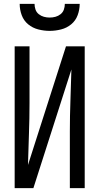

<svg xmlns="http://www.w3.org/2000/svg" viewBox="-20 -975 515 995"><path d="M56 0V-735H133V-441Q133 -361 130 -280.5Q127 -200 125 -120L322 -735H419V0H342V-294Q342 -374 345 -454.5Q348 -535 350 -615L153 0ZM237 -815Q208 -815 178.5 -822.5Q149 -830 126 -849Q103 -868 92.5 -896.5Q82 -925 82 -955H159Q159 -940 164 -925.5Q169 -911 181 -901.5Q193 -892 207.5 -888Q222 -884 237 -884Q253 -884 267.5 -888Q282 -892 294 -901.5Q306 -911 311 -925.5Q316 -940 316 -955H393Q393 -925 382.5 -896.5Q372 -868 349 -849Q326 -830 296.5 -822.5Q267 -815 237 -815Z"/></svg>

Font: Iosevka QP
Style: Regular
Weight: 400
Designer: Belleve Invis
Foundry: Belleve Invis
Version: Version 20.0.0; ttfautohint (v1.8.4)